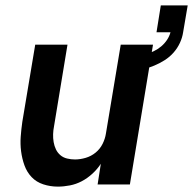

<svg xmlns="http://www.w3.org/2000/svg" viewBox="-20 -686 718 714"><path d="M195 8Q167 8 141 -0.5Q115 -9 97.5 -27.5Q80 -46 71 -71Q62 -96 58.5 -123Q55 -150 57 -177.5Q59 -205 63 -233L111 -520H231L181 -217Q178 -202 177.5 -187Q177 -172 179.5 -157.5Q182 -143 188 -130.5Q194 -118 204.5 -109Q215 -100 229.5 -96.5Q244 -93 259 -93Q278 -93 298.5 -99Q319 -105 335.5 -118.5Q352 -132 361.5 -151Q371 -170 374 -190L429 -520H549L463 0H343L355 -77Q342 -57 323.5 -40Q305 -23 284 -12Q263 -1 240 3.5Q217 8 195 8ZM472 -419 463 -471Q478 -473 493 -476Q508 -479 523 -484Q538 -489 552.5 -496Q567 -503 579.5 -513.5Q592 -524 601 -537.5Q610 -551 614 -566H562L578 -666H678L661 -566Q658 -546 649 -526.5Q640 -507 625.5 -490.5Q611 -474 592 -462Q573 -450 553.5 -442Q534 -434 513.5 -428.5Q493 -423 472 -419Z"/></svg>

Font: Iosevka SS04 Extended
Style: Bold Italic
Weight: 700
Width: 7
Italic angle: -9°
Monospace: yes
Designer: Belleve Invis
Foundry: Belleve Invis
Version: Version 19.0.0; ttfautohint (v1.8.4)